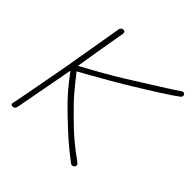

<svg xmlns="http://www.w3.org/2000/svg" viewBox="-179 -852 1005 1005"><g transform="rotate(45 323.0 -349.5)"><path d="M646 -673Q646 -665 636 -658Q588 -621 389 -500Q327 -463 221 -403L160 -369Q174 -353 191 -330Q196 -324 226.5 -287Q257 -250 310 -198Q370 -138 407 -107Q444 -76 504 -32Q509 -27 509 -22Q509 -11 499 -6L491 -4Q487 -4 482 -7Q431 -45 388 -82.5Q345 -120 287 -176Q237 -224 207 -258.5Q177 -293 135 -349L74 -23Q70 -2 55 -2Q38 -2 41 -15Q50 -57 70.5 -168Q91 -279 104 -349Q108 -374 111 -390L137 -542L161 -683Q162 -689 168 -693Q174 -697 181 -697Q188 -697 191 -692Q194 -687 193 -680L187 -646Q171 -557 145 -395Q276 -465 369 -523L490 -599Q598 -666 624 -685Q630 -688 633 -688Q638 -688 642 -683.5Q646 -679 646 -673Z"/></g></svg>

Font: Mali ExtraLight
Style: Italic
Weight: 275
Italic angle: -10°
Version: Version 1.000; ttfautohint (v1.6)